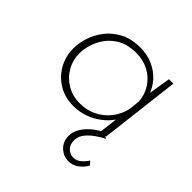

<svg xmlns="http://www.w3.org/2000/svg" viewBox="-157 -532 867 867"><g transform="rotate(45 276.5 -98.5)"><path d="M235 6Q183 6 141.5 -18.5Q100 -43 76 -85Q52 -127 52 -180Q52 -213 64 -250Q76 -287 101.5 -320Q127 -353 167 -374Q207 -395 264 -395Q309 -395 345 -378.5Q381 -362 406 -334.5Q431 -307 442 -271L435 -258L456 -385H484L438 0H405L419 -117L423 -100Q412 -79 393 -60Q374 -41 350 -26Q326 -11 296.5 -2.5Q267 6 235 6ZM249 -23Q293 -23 330 -41.5Q367 -60 392.5 -93.5Q418 -127 426 -169L431 -219Q428 -260 406 -293.5Q384 -327 348 -346Q312 -365 267 -365Q217 -365 182.5 -346.5Q148 -328 127 -299.5Q106 -271 96.5 -239.5Q87 -208 87 -184Q87 -139 108 -102.5Q129 -66 165.5 -44.5Q202 -23 249 -23ZM395 198Q364 198 340 175Q316 152 316 116Q316 92 329 69Q342 46 364.5 26Q387 6 415 -7L446 6Q399 30 373.5 56.5Q348 83 348 112Q347 140 363.5 155.5Q380 171 400 171Q420 171 436 158Q452 145 464 126L479 143Q467 166 444.5 182.5Q422 199 395 198Z"/></g></svg>

Font: Josefin Sans ExtraLight
Style: Italic
Weight: 250
Italic angle: -7°
Designer: Santiago Orozco
Foundry: Typemade
Version: Version 2.000